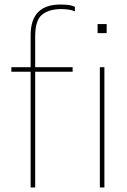

<svg xmlns="http://www.w3.org/2000/svg" viewBox="-20 -826 560 846"><path d="M135 0H115V-510H30V-530H115V-671Q115 -806 246 -806Q293 -806 310 -796V-776Q287 -786 250 -786Q196 -786 165.5 -761.5Q135 -737 135 -665V-530H300V-510H135ZM440 0H420V-530H440ZM450 -680H410V-720H450Z"/></svg>

Font: Tanohe Sans Thin
Style: Regular
Weight: 100
Designer: Village Type and Design LLC & Cristiano Sobral
Foundry: Cooper Hewitt Smithsonian Design Museum
Version: Version 1.00;September 29, 2021;FontCreator 13.0.0.2655 64-b